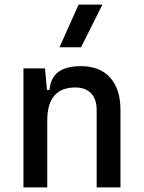

<svg xmlns="http://www.w3.org/2000/svg" viewBox="-20 -815 626 835"><path d="M400.4 0V-336.9Q400.4 -383.8 376 -409.2Q351.6 -434.6 307.6 -434.6Q185.5 -434.6 185.5 -291L155.3 -423.8H195.3Q199.7 -476.1 233.4 -501.7Q267.1 -527.3 332 -527.3Q414.1 -527.3 459 -477.5Q503.9 -427.7 503.9 -336.9V0ZM82 0V-517.6H175.8L185.5 -408.2V0ZM238.8 -609.4 321.8 -794.9H425.3L332.5 -609.4Z"/></svg>

Font: Cascadia Code PL
Style: Regular
Weight: 400
Monospace: yes
Designer: Aaron Bell
Foundry: Saja Typeworks
Version: Version 2102.003